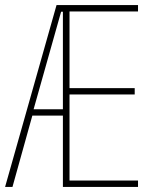

<svg xmlns="http://www.w3.org/2000/svg" viewBox="-20 -827 610 754"><path d="M522 -93H227V-373H107L29 -93H0L202 -807H522V-782H253V-481H509V-456H253V-118H522ZM112 -398H227V-781H220Z"/></svg>

Font: Noto Sans Kannada UI ExtraCondensed Thin
Style: Regular
Weight: 100
Width: 2
Designer: Jelle Bosma - Monotype Design Team
Foundry: Monotype Imaging Inc.
Version: Version 2.005; ttfautohint (v1.8.4.7-5d5b)